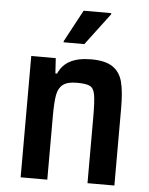

<svg xmlns="http://www.w3.org/2000/svg" viewBox="-52 -761 626 804"><g transform="rotate(5 261.0 -359.0)"><path d="M65 -510H168L172 -446H179Q195 -483 229 -500.5Q263 -518 317 -518Q376 -518 407 -497Q438 -476 448.5 -435.5Q459 -395 459 -325V0H346V-276Q346 -345 341 -372Q336 -399 320 -407Q304 -415 265 -415Q226 -415 207 -400.5Q188 -386 182.5 -356Q177 -326 177 -266V0H65ZM195 -579V-584L267 -718H383V-713L282 -579Z"/></g></svg>

Font: Saira Semi Condensed Medium
Style: Regular
Weight: 500
Width: 4
Designer: Hector Gatti with collaboration of the Omnibus-Type team
Foundry: Omnibus-Type
Version: Version 1.001; ttfautohint (v1.8)